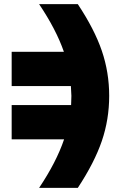

<svg xmlns="http://www.w3.org/2000/svg" viewBox="-20 -723 597 923"><path d="M168 -703.1H354Q434.1 -582.5 469.5 -478.8Q504.9 -375 504.9 -262.2Q504.9 -148.9 469.5 -45.2Q434.1 58.6 354 180.2H168Q251 56.2 288.1 -53.2H36.1V-217.8H321.8Q323.2 -240.2 323.2 -262.2Q323.2 -271.5 320.8 -309.1H36.1V-474.1H287.1Q250 -581.1 168 -703.1Z"/></svg>

Font: LT Superior Black
Style: Regular
Weight: 900
Designer: Daniel Lyons
Foundry: LyonsType
Version: Version 2.005